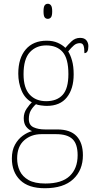

<svg xmlns="http://www.w3.org/2000/svg" viewBox="-20 -758 506 1019"><path d="M218 241Q131 241 87 198Q43 155 43 83Q43 40 59.5 10Q76 -20 101 -38Q126 -56 150 -62Q132 -69 119 -85.5Q106 -102 106 -131Q106 -159 121.5 -181.5Q137 -204 149 -215Q112 -235 94.5 -277Q77 -319 77 -367Q77 -449 116.5 -495.5Q156 -542 228 -542Q261 -542 286 -531Q311 -520 327 -504Q340 -520 359.5 -538.5Q379 -557 405 -557Q428 -557 438.5 -544Q449 -531 449 -513Q449 -476 428 -476Q428 -504 423 -516.5Q418 -529 404 -529Q386 -529 372.5 -517.5Q359 -506 342 -485Q354 -466 362.5 -436Q371 -406 371 -363Q371 -287 335 -241.5Q299 -196 228 -196Q217 -196 197.5 -198.5Q178 -201 171 -205Q155 -191 144 -172.5Q133 -154 133 -126Q133 -94 158 -82.5Q183 -71 219 -71H284Q353 -71 386.5 -35.5Q420 0 420 66Q420 145 368.5 193Q317 241 218 241ZM225 -221Q282 -221 312.5 -254.5Q343 -288 343 -365Q343 -447 312.5 -482Q282 -517 225 -517Q172 -517 138.5 -481Q105 -445 105 -364Q105 -291 137.5 -256Q170 -221 225 -221ZM221 216Q308 216 350 176Q392 136 392 66Q392 6 364.5 -20Q337 -46 278 -46H200Q145 -46 108 -13Q71 20 71 83Q71 119 85 149Q99 179 131.5 197.5Q164 216 221 216ZM234 -658Q223 -658 217 -666Q211 -674 211 -698Q211 -721 217 -729.5Q223 -738 234 -738Q244 -738 250.5 -729.5Q257 -721 257 -698Q257 -674 250.5 -666Q244 -658 234 -658Z"/></svg>

Font: Noto Serif Tamil SemiCondensed Thin
Style: Italic
Weight: 100
Width: 4
Italic angle: -12°
Designer: Indian Type Foundry, Tom Grace, and the Monotype Design Team
Foundry: Monotype Imaging Inc.
Version: Version 2.003; ttfautohint (v1.8.4.7-5d5b)